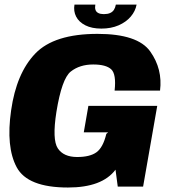

<svg xmlns="http://www.w3.org/2000/svg" viewBox="-20 -832 764 856"><path d="M283 4Q435.5 4 495 -75.5L505 0H618L681 -360H374L353.5 -242H462L454 -235Q439.5 -174.5 410.2 -153.2Q381 -132 324 -132Q263.5 -132 237.8 -170.5Q212 -209 231.5 -333Q255.5 -481.5 295.5 -513Q335.5 -544.5 395.5 -544.5Q452.5 -544.5 475.8 -523Q499 -501.5 491 -428H693.5Q705.5 -524 649.8 -602.5Q594 -681 414.5 -681Q221.5 -681 137.2 -593.2Q53 -505.5 29.5 -339.5Q6 -176.5 54.5 -86.2Q103 4 283 4ZM432 -704.5Q475 -704.5 508.5 -719Q542 -733.5 562.8 -757.8Q583.5 -782 589 -811.5H496.5Q494 -797.5 487.8 -788Q481.5 -778.5 470.5 -773.8Q459.5 -769 443 -769Q428 -769 418.5 -773.8Q409 -778.5 405.8 -787.8Q402.5 -797 405 -811.5H312Q307 -782 319.5 -757.8Q332 -733.5 360.8 -719Q389.5 -704.5 432 -704.5Z"/></svg>

Font: Anybody UltraCondensed Thin ExtraBold
Style: Italic
Weight: 800
Italic angle: -10°
Version: Version 1.111